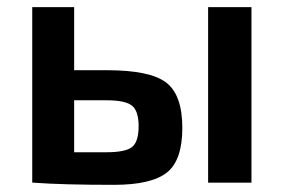

<svg xmlns="http://www.w3.org/2000/svg" viewBox="-20 -510 793 536"><path d="M187 -314H278Q399 -314 444 -279.5Q489 -245 489 -153Q489 -62 445.5 -28Q402 6 298 6Q154 6 74 0H70V-490H187ZM682 -490V0H561V-490ZM187 -85H278Q330 -85 348.5 -99.5Q367 -114 367 -158Q367 -200 348.5 -215Q330 -230 278 -230H187Z"/></svg>

Font: Exo 2.0 Semi Bold
Style: Regular
Weight: 600
Designer: Natanael Gama
Version: Version 1.001;PS 001.001;hotconv 1.0.70;makeotf.lib2.5.58329